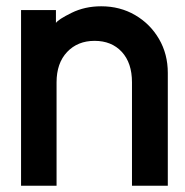

<svg xmlns="http://www.w3.org/2000/svg" viewBox="-20 -581 590 611"><path d="M47 -549H158V-508Q165 -519 207.5 -540Q250 -561 302 -561Q362 -561 410 -533Q458 -505 486 -457Q514 -409 514 -349V10H400V-319Q400 -381 367.5 -416Q335 -451 281 -451Q227 -451 193.5 -415.5Q160 -380 160 -319V10H47Z"/></svg>

Font: BLUETTI 2.0 Medium
Style: Italic
Weight: 500
Designer: Stijn de Vries
Foundry: tokotype
Version: Version 2.005;October 31, 2023;FontCreator 14.0.0.2814 64-bi